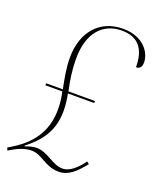

<svg xmlns="http://www.w3.org/2000/svg" viewBox="-138 -807 741 901"><g transform="rotate(20 232.5 -357.0)"><path d="M264 10C313 10 347 -24 386 -72L374 -81C348 -45 314 -10 275 -10C226 -10 185 -60 131 -60C112 -60 91 -54 74 -47L73 -51C155 -114 189 -178 189 -267C189 -294 185 -325 180 -350H311L312 -360H179C167 -414 160 -463 160 -517C160 -643 221 -714 318 -714C401 -714 438 -664 438 -575C455 -575 466 -584 466 -609C466 -655 425 -724 320 -724C203 -724 131 -638 131 -512C131 -458 141 -410 151 -360H68L67 -350H152C158 -324 162 -294 162 -265C162 -163 118 -89 25 -30L-1 -14L5 -1L15 -7C44 -25 79 -40 112 -40C166 -40 194 10 264 10Z"/></g></svg>

Font: Noto Serif Display Condensed Thin
Style: Italic
Weight: 100
Width: 3
Italic angle: -12°
Designer: Monotype Design Team
Foundry: Monotype Imaging Inc.
Version: Version 2.009